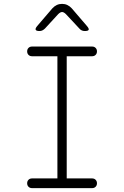

<svg xmlns="http://www.w3.org/2000/svg" viewBox="-20 -970 640 990"><path d="M324 -50H455Q466 -50 473 -43Q480 -36 480 -25Q480 -14 473 -7Q466 0 455 0H145Q134 0 127 -7Q120 -14 120 -25Q120 -36 127 -43Q134 -50 145 -50H276V-680H145Q134 -680 127 -687Q120 -694 120 -705Q120 -716 127 -723Q134 -730 145 -730H455Q466 -730 473 -723Q480 -716 480 -705Q480 -694 473 -687Q466 -680 455 -680H324ZM184 -810Q167 -810 164 -816.5Q161 -823 172 -836L250 -927Q260 -938 272.5 -944Q285 -950 300 -950Q315 -950 327.5 -944Q340 -938 350 -927L429 -835Q440 -822 437 -816Q434 -810 417 -810Q409 -810 402 -813Q395 -816 390 -822L320 -897Q309 -908 300 -908Q291 -908 280 -897L212 -823Q206 -817 199 -813.5Q192 -810 184 -810Z"/></svg>

Font: Maple Mono NL Thin
Style: Regular
Weight: 250
Monospace: yes
Designer: subframe7536
Version: Version 7.000